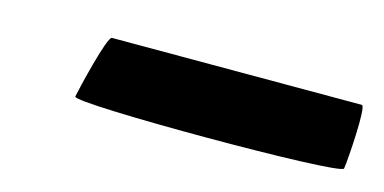

<svg xmlns="http://www.w3.org/2000/svg" viewBox="-29 -443 552 276"><g transform="rotate(15 246.5 -304.5)"><path d="M85 -261C83 -250 483 -250 485 -261C487 -272 493 -356 486 -356H114C107 -356 87 -272 85 -261Z"/></g></svg>

Font: Ampere
Style: SCIta
Weight: 400
Version: Version 1